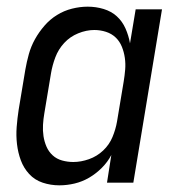

<svg xmlns="http://www.w3.org/2000/svg" viewBox="-20 -548 540 576"><path d="M158 8Q132 8 108 0Q84 -8 67.5 -26Q51 -44 42.5 -67Q34 -90 31 -115.5Q28 -141 30 -167Q32 -193 36 -219L56 -339Q60 -362 66.5 -385.5Q73 -409 85 -430.5Q97 -452 113.5 -471Q130 -490 151 -503Q172 -516 196 -522Q220 -528 243 -528Q268 -528 291 -521Q314 -514 330.5 -499Q347 -484 356.5 -462.5Q366 -441 370 -418L387 -520H466L380 0H301L314 -83Q303 -62 285.5 -44.5Q268 -27 247.5 -15Q227 -3 204 2.5Q181 8 158 8ZM200 -62Q223 -62 247 -70.5Q271 -79 289.5 -96.5Q308 -114 317.5 -137Q327 -160 331 -183L351 -303Q354 -321 355.5 -339Q357 -357 354.5 -374.5Q352 -392 345.5 -408Q339 -424 327 -435.5Q315 -447 298 -452.5Q281 -458 263 -458Q239 -458 214.5 -448Q190 -438 172.5 -419Q155 -400 146 -376Q137 -352 133 -328L113 -208Q110 -191 109 -173.5Q108 -156 110.5 -139.5Q113 -123 119.5 -108Q126 -93 138 -82Q150 -71 166.5 -66.5Q183 -62 200 -62Z"/></svg>

Font: Iosevka Algr
Style: Italic
Weight: 400
Italic angle: -9°
Monospace: yes
Designer: Belleve Invis
Foundry: Belleve Invis
Version: Version 26.0.2; ttfautohint (v1.8.3)